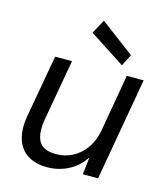

<svg xmlns="http://www.w3.org/2000/svg" viewBox="-112 -826 800 924"><g transform="rotate(15 288.0 -364.0)"><path d="M209 12Q149 12 110 -13.5Q71 -39 56.5 -87.5Q42 -136 54 -203L109 -512H193L139 -207Q127 -135 148 -97.5Q169 -60 235 -60Q277 -60 314.5 -79Q352 -98 379 -135Q406 -172 416 -225L466 -512H550L460 0H384L394 -87Q365 -40 315.5 -14Q266 12 209 12ZM430 -555 253 -670 291 -740 460 -613Z"/></g></svg>

Font: DM Sans 12pt
Style: Italic
Weight: 400
Italic angle: -10°
Version: Version 4.004;gftools[0.9.30]